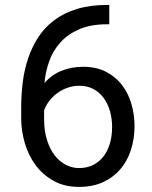

<svg xmlns="http://www.w3.org/2000/svg" viewBox="-20 -731 601 761"><path d="M413.1 -711.4V-634.8H404.8Q339.8 -634.8 294.4 -615.2Q249 -595.7 219.7 -563.2Q190.4 -530.8 175.3 -488.8Q160.2 -446.8 156.2 -401.9Q185.5 -435.5 224.9 -450.9Q264.2 -466.3 309.6 -466.3Q362.8 -466.3 401.1 -446Q439.5 -425.8 464.4 -392.8Q489.3 -359.9 501.2 -317.9Q513.2 -275.9 513.2 -231.9Q513.2 -181.2 499 -137Q484.9 -92.8 457 -60.3Q429.2 -27.8 388.2 -9Q347.2 9.8 293 9.8Q235.4 9.8 192.4 -14.2Q149.4 -38.1 120.8 -76.9Q92.3 -115.7 78.1 -164.6Q64 -213.4 64 -262.7V-305.2Q64 -355 70.1 -404.5Q76.2 -454.1 91.3 -499.3Q106.4 -544.4 131.6 -583.3Q156.7 -622.1 194.6 -650.6Q232.4 -679.2 284.4 -695.3Q336.4 -711.4 404.8 -711.4ZM294.4 -391.1Q270.5 -391.1 248.5 -383.5Q226.6 -376 208.3 -362.8Q189.9 -349.6 176 -331.8Q162.1 -314 154.8 -293.5V-260.3Q154.8 -212.4 166.3 -176Q177.7 -139.6 197 -115Q216.3 -90.3 241.2 -77.6Q266.1 -64.9 293 -64.9Q324.2 -64.9 348.6 -76.9Q373 -88.9 389.9 -110.6Q406.7 -132.3 415.5 -162.1Q424.3 -191.9 424.3 -227.5Q424.3 -259.3 416.3 -288.8Q408.2 -318.4 392.1 -341.1Q376 -363.8 351.6 -377.4Q327.1 -391.1 294.4 -391.1Z"/></svg>

Font: Dirooz
Style: Regular
Weight: 400
Foundry: DejaVu fonts team - Redesigned by Saber Rastikerdar
Version: Version 0.2.1